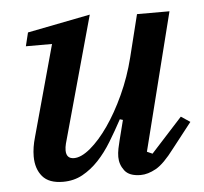

<svg xmlns="http://www.w3.org/2000/svg" viewBox="-44 -578 675 636"><g transform="rotate(-5 293.0 -260.0)"><path d="M141 12Q94 12 72.5 -13.5Q51 -39 51 -80Q51 -95 53.5 -111Q56 -127 61 -144L144 -446H57L68 -491L277 -532L161 -113Q158 -101 158 -91Q158 -63 184 -63Q208 -63 238.5 -88.5Q269 -114 299 -157Q329 -200 355.5 -257.5Q382 -315 398 -379L433 -520H541L426 -63L444 -55L548 -169L578 -149L513 -66Q477 -18 450 -3Q423 12 399 12Q361 12 345.5 -8.5Q330 -29 330 -54Q330 -67 333 -82Q336 -97 339 -108L356 -175L346 -178Q326 -141 305 -106.5Q284 -72 259.5 -46Q235 -20 206 -4Q177 12 141 12Z"/></g></svg>

Font: IBM Plex Serif Medm
Style: Italic
Weight: 500
Italic angle: -14°
Designer: Mike Abbink, Paul van der Laan, Pieter van Rosmalen
Foundry: Bold Monday
Version: Version 3.001